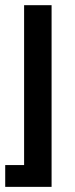

<svg xmlns="http://www.w3.org/2000/svg" viewBox="-25 -520 288 740"><path d="M-4.9 200.2V116.2H67.9V-500H173.8V200.2Z"/></svg>

Font: TASA Orbiter Text Medium
Style: Regular
Weight: 500
Designer: Weizhong Zhang
Version: Version 1.000;Glyphs 3.1.2 (3151)